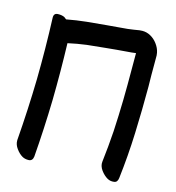

<svg xmlns="http://www.w3.org/2000/svg" viewBox="-122 -916 970 1060"><g transform="rotate(15 362.5 -386.0)"><path d="M671.9 -652.3Q671.9 -668 671.9 -684.6Q672.9 -701.2 669.9 -715.8Q665 -741.2 647.5 -764.6Q630.9 -787.1 607.4 -799.8Q585.9 -811.5 561.5 -811.5Q552.7 -811.5 544.9 -810.5Q511.7 -804.7 479.5 -800.8Q451.2 -797.9 422.9 -795.9Q394.5 -793 365.2 -791Q308.6 -786.1 251 -780.3Q194.3 -774.4 137.7 -763.7Q134.8 -766.6 130.9 -768.6Q127.9 -770.5 125 -773.4Q109.4 -781.2 85.9 -780.3Q62.5 -779.3 63.5 -752.9Q70.3 -577.1 67.4 -402.3Q63.5 -226.6 49.8 -50.8Q49.8 -48.8 49.8 -46.9Q49.8 -24.4 65.4 -2.9Q82 20.5 102.5 32.2Q117.2 40 133.8 40Q136.7 40 140.6 40Q161.1 38.1 164.1 12.7Q176.8 -149.4 180.7 -313.5Q183.6 -476.6 178.7 -638.7Q231.4 -650.4 284.2 -657.2Q336.9 -663.1 389.6 -668Q419.9 -670.9 450.2 -673.8Q479.5 -675.8 509.8 -678.7Q521.5 -679.7 534.2 -680.7Q545.9 -682.6 558.6 -683.6Q558.6 -682.6 558.6 -680.7Q558.6 -679.7 558.6 -677.7Q558.6 -655.3 558.6 -632.8Q558.6 -610.4 558.6 -588.9Q558.6 -545.9 558.6 -502Q558.6 -459 557.6 -415Q555.7 -325.2 550.8 -235.4Q544.9 -146.5 534.2 -56.6Q531.2 -32.2 548.8 -7.8Q566.4 15.6 586.9 27.3Q604.5 37.1 625 34.2Q644.5 32.2 647.5 6.8Q663.1 -124 668 -255.9Q672.9 -388.7 672.9 -521.5Q672.9 -553.7 671.9 -586.9Q671.9 -619.1 671.9 -652.3Z"/></g></svg>

Font: TroubleSide
Style: Comic
Weight: 400
Designer: Koroletov
Version: 1_5